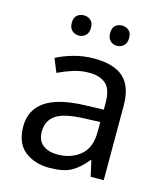

<svg xmlns="http://www.w3.org/2000/svg" viewBox="-111 -814 782 909"><g transform="rotate(15 280.5 -360.0)"><path d="M288 -545Q386 -545 433 -502Q480 -459 480 -365V0H416L399 -76H395Q360 -32 321.5 -11Q283 10 215 10Q142 10 94 -28.5Q46 -67 46 -149Q46 -229 109 -272.5Q172 -316 303 -320L394 -323V-355Q394 -422 365 -448Q336 -474 283 -474Q241 -474 203 -461.5Q165 -449 132 -433L105 -499Q140 -518 188 -531.5Q236 -545 288 -545ZM314 -259Q214 -255 175.5 -227Q137 -199 137 -148Q137 -103 164.5 -82Q192 -61 235 -61Q303 -61 348 -98.5Q393 -136 393 -214V-262ZM141 -681Q141 -707 155 -718.5Q169 -730 188 -730Q207 -730 221 -718.5Q235 -707 235 -681Q235 -656 221 -643.5Q207 -631 188 -631Q169 -631 155 -643.5Q141 -656 141 -681ZM329 -681Q329 -707 342.5 -718.5Q356 -730 375 -730Q394 -730 408 -718.5Q422 -707 422 -681Q422 -656 408 -643.5Q394 -631 375 -631Q356 -631 342.5 -643.5Q329 -656 329 -681Z"/></g></svg>

Font: Noto Sans Old North Arabian
Style: Regular
Weight: 400
Designer: Monotype Design Team
Foundry: Monotype Imaging Inc.
Version: Version 2.001; ttfautohint (v1.8.4.7-5d5b)